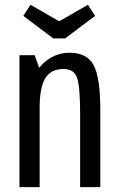

<svg xmlns="http://www.w3.org/2000/svg" viewBox="-20 -765 491 785"><path d="M59.6 0H142.1V-323.4Q142.1 -408.4 165.4 -445.6Q188.6 -482.9 239.7 -482.9Q282.4 -482.9 295 -447.2Q307.6 -411.6 307.6 -298.6V0H390.1V-315.1Q390.1 -448.3 362.7 -498.8Q335.3 -549.3 265.6 -549.3Q242.6 -549.3 223.7 -544.1Q204.9 -538.9 189.6 -530.2Q174.3 -521.6 162.1 -510.7Q150 -499.9 140.1 -487.6L121.9 -539.3H59.6ZM246.4 -608.1 368.7 -700.1 339.4 -745.4 222 -677.9 104.6 -745.4 75.3 -700.1 197.6 -608.1Z"/></svg>

Font: Secuela Black
Style: Regular
Weight: 900
Designer: Fernando Haro
Foundry: deFharo
Version: Version 1.704